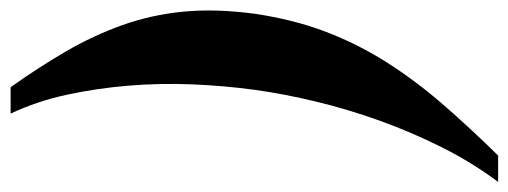

<svg xmlns="http://www.w3.org/2000/svg" viewBox="-358 -426 982 371"><g transform="rotate(-90 133.5 -240.0)"><path d="M293 -240Q282 -165 258.5 -103Q235 -41 199.5 15Q164 71 118.5 123.5Q73 176 19 231H-32Q6 180 35 122Q64 64 86 3Q108 -58 123 -120Q138 -182 146 -240Q154 -299 156.5 -360.5Q159 -422 154 -483Q149 -544 136.5 -602Q124 -660 100 -711H151Q190 -656 220.5 -603.5Q251 -551 271 -495Q291 -439 297 -377Q303 -315 293 -240Z"/></g></svg>

Font: Gamine
Style: Bold Italic
Weight: 700
Designer: Tapiwanashe Sebastian Garikayi
Version: Version 1.000